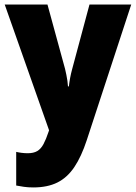

<svg xmlns="http://www.w3.org/2000/svg" viewBox="-20 -573 591 833"><path d="M0.5 -553.2H186L262.2 -274.4Q265.1 -262.7 267.8 -249Q270.5 -235.4 272.5 -222.4Q274.4 -209.5 274.9 -198.2H278.8Q280.8 -216.3 284.2 -234.6Q287.6 -252.9 293 -272.9L368.2 -553.2H549.3L356.4 35.2Q333 106.4 302.5 151.9Q272 197.3 229 218.8Q186 240.2 124.5 240.2Q101.6 240.2 83.5 237.5Q65.4 234.9 50.3 231.9V85.9Q60.5 88.4 73.7 90.1Q86.9 91.8 100.1 91.8Q126 91.8 141.8 82.3Q157.7 72.8 168.7 52.2Q179.7 31.7 190.4 -0.5L192.9 -7.8Z"/></svg>

Font: Open Sans SemiCondensed ExtraBold
Style: Regular
Weight: 800
Width: 4
Designer: Monotype Design Team
Foundry: Monotype Imaging Inc.
Version: Version 3.000